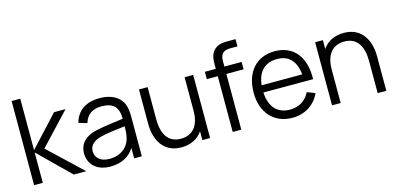

<svg xmlns="http://www.w3.org/2000/svg" viewBox="-68 -1154 3280 1587"><g transform="rotate(-15 1572.0 -360.0)"><path d="M144 0V-260L409 0H516L230 -270L483 -540H385L144 -280V-720H70L69.5 0Z M720.5 15C812.5 15 884 -21 926 -89.5V0H991.5V-335.5C991.5 -375.5 988.5 -415.5 975.5 -447C947 -517 875 -555 776.5 -555C657.5 -555 581.5 -499 556.5 -402.5L628 -381.5C648.5 -453.5 701.5 -485.5 775.5 -485.5C878 -485.5 918 -438.5 919.5 -341C847.5 -331 746.5 -319.5 673.5 -302C593 -280.5 536 -233.5 536 -145C536 -59 598 15 720.5 15ZM729 -48.5C642 -48.5 609.5 -98 609.5 -145C609.5 -203.5 657 -229.5 703 -243C762.5 -259.5 847.5 -268 918.5 -276.5C918.5 -252 917.5 -217 911.5 -190.5C897.5 -109 832 -48.5 729 -48.5Z M1328 13.5C1405.5 13.5 1469.5 -16.5 1509.5 -75V0H1575.5V-540H1502V-252C1502 -130 1446 -56.5 1342 -56.5C1229 -56.5 1185.5 -145.5 1185.5 -264.5V-540H1111.5V-243C1111.5 -121.5 1166 13.5 1328 13.5Z M1842.5 0V-477H1990V-540H1842.5V-588C1842.5 -646.5 1870 -673 1926 -673H1990V-735H1921C1879.5 -735 1835 -731 1802.5 -695.5C1773 -663.5 1769 -621.5 1769 -580V-540H1675.5V-477H1769V0Z M2278.5 15C2383 15 2470.5 -38.5 2513.5 -133L2445 -159.5C2411.5 -92 2352.5 -55.5 2275.5 -55.5C2168 -55.5 2104.5 -125.5 2098.5 -249.5H2524C2529.5 -440 2435.5 -555 2275.5 -555C2119.5 -555 2020 -444.5 2020 -267.5C2020 -96.5 2121 15 2278.5 15ZM2277.5 -487.5C2378 -487.5 2435.5 -427.5 2447 -311H2100C2111.5 -424.5 2173.5 -487.5 2277.5 -487.5Z M2693 0V-288C2693 -410 2749 -483.5 2853 -483.5C2966 -483.5 3009.5 -394.5 3009.5 -275.5V0H3083.5V-297C3083.5 -418.5 3029 -553.5 2867 -553.5C2789.5 -553.5 2725.5 -523.5 2685.5 -465V-540H2619V0Z"/></g></svg>

Font: Manrope
Style: Regular
Weight: 400
Designer: Mikhail Sharanda
Foundry: Mikhail Sharanda
Version: Version 4.505